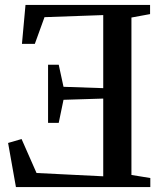

<svg xmlns="http://www.w3.org/2000/svg" viewBox="-20 -763 660 783"><path d="M516 -49.5 593 -37V0H45L13 -180L68 -196L129 -57.5L401 -44V-361L239 -356L219.5 -262H176V-499H219.5L239 -409L401 -403.5V-701.5L161.5 -693L122 -584H69.5L84 -743H592V-705.5L516 -691.5Z"/></svg>

Font: Merriweather 72pt Medium
Style: Regular
Weight: 500
Version: Version 2.100